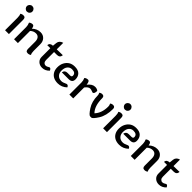

<svg xmlns="http://www.w3.org/2000/svg" viewBox="339 -2036 3435 3435"><g transform="rotate(45 2056.5 -318.5)"><path d="M114.7 -511.7Q85.9 -511.7 65.4 -532.2Q44.9 -552.7 44.9 -581.5Q44.9 -609.9 65.4 -630.4Q85.9 -650.9 114.7 -650.9Q143.1 -650.9 163.6 -630.4Q184.1 -609.9 184.1 -581.5Q184.1 -552.7 163.6 -532.2Q143.1 -511.7 114.7 -511.7ZM171.4 0H74.2V-315.4Q74.2 -371.6 58.1 -400.4Q84 -421.4 119.6 -421.4Q147.9 -421.4 159.7 -406Q171.4 -390.6 171.4 -359.9Z M652.8 5.9Q624.5 5.9 612.3 -9.5Q600.1 -24.9 600.1 -55.7V-235.8Q600.1 -289.6 576.2 -320.8Q552.2 -352.1 506.8 -352.1Q445.3 -352.1 398.9 -306.6V0H301.8V-307.1Q301.8 -351.1 280.8 -399.4Q310.1 -424.8 349.6 -424.8Q385.3 -424.8 393.1 -359.4H394.5Q463.4 -424.8 549.8 -424.8Q615.7 -424.8 656.2 -381.8Q696.8 -338.9 696.8 -271V-100.1Q696.8 -45.9 714.4 -15.1Q688.5 5.9 652.8 5.9Z M1015.6 7.8Q954.1 7.8 914.1 -29.5Q874 -66.9 874 -125V-345.2H795.9Q801.8 -408.2 876 -410.2L883.8 -485.4Q891.6 -555.7 969.7 -577.1V-412.1L1121.1 -415Q1114.7 -344.2 1042.5 -344.2H969.7V-143.1Q969.7 -105.5 988.5 -85.2Q1007.3 -64.9 1034.7 -64.9Q1061.5 -64.9 1094.7 -87.9Q1104.5 -94.7 1113.8 -94.7Q1135.3 -94.7 1153.3 -55.2Q1093.8 7.8 1015.6 7.8Z M1410.6 6.8Q1346.7 6.8 1301 -16.8Q1255.4 -40.5 1229.5 -85.7Q1203.6 -130.9 1203.6 -193.8Q1203.6 -262.2 1231.4 -314.2Q1259.3 -366.2 1305.4 -395Q1351.6 -423.8 1418.9 -423.8Q1504.4 -423.8 1545.9 -381.3Q1587.4 -338.9 1587.4 -270Q1587.4 -185.5 1496.6 -185.5H1325.2Q1335.4 -250.5 1402.3 -250.5H1469.2Q1508.3 -250.5 1508.3 -282.7Q1508.3 -354 1416.5 -354Q1364.3 -354 1331.3 -314.5Q1298.3 -274.9 1298.3 -200.2Q1298.3 -142.6 1333 -105.2Q1367.7 -67.9 1427.2 -67.9Q1466.8 -67.9 1515.1 -92.8Q1530.8 -101.1 1543.5 -101.1Q1570.3 -101.1 1585 -64.9Q1510.7 6.8 1410.6 6.8Z M1798.8 0H1701.7V-307.1Q1701.7 -351.1 1680.7 -399.4Q1710 -424.8 1749.5 -424.8Q1788.1 -424.8 1793.9 -345.2H1797.4Q1859.9 -424.8 1930.7 -424.8Q1978.5 -424.8 2007.8 -398.9Q2007.8 -318.8 1968.3 -318.8Q1960 -318.8 1936.8 -329.3Q1913.6 -339.8 1892.1 -339.8Q1845.2 -339.8 1798.8 -275.9Z M2270.5 13.7H2239.7Q2209.5 13.7 2140.6 -90.8Q2071.8 -195.3 2071.8 -345.2Q2071.8 -375 2056.2 -400.9Q2080.6 -421.9 2113.8 -421.9Q2162.6 -421.9 2162.6 -370.1Q2162.6 -174.3 2255.4 -80.1Q2345.7 -174.3 2345.7 -340.3Q2345.7 -375 2330.1 -400.9Q2354.5 -421.9 2387.7 -421.9Q2436.5 -421.9 2436.5 -370.1Q2436.5 -200.2 2368.7 -93.3Q2300.8 13.7 2270.5 13.7Z M2595.7 -511.7Q2566.9 -511.7 2546.4 -532.2Q2525.9 -552.7 2525.9 -581.5Q2525.9 -609.9 2546.4 -630.4Q2566.9 -650.9 2595.7 -650.9Q2624 -650.9 2644.5 -630.4Q2665 -609.9 2665 -581.5Q2665 -552.7 2644.5 -532.2Q2624 -511.7 2595.7 -511.7ZM2652.3 0H2555.2V-315.4Q2555.2 -371.6 2539.1 -400.4Q2564.9 -421.4 2600.6 -421.4Q2628.9 -421.4 2640.6 -406Q2652.3 -390.6 2652.3 -359.9Z M2964.4 6.8Q2900.4 6.8 2854.7 -16.8Q2809.1 -40.5 2783.2 -85.7Q2757.3 -130.9 2757.3 -193.8Q2757.3 -262.2 2785.2 -314.2Q2813 -366.2 2859.1 -395Q2905.3 -423.8 2972.7 -423.8Q3058.1 -423.8 3099.6 -381.3Q3141.1 -338.9 3141.1 -270Q3141.1 -185.5 3050.3 -185.5H2878.9Q2889.2 -250.5 2956.1 -250.5H3022.9Q3062 -250.5 3062 -282.7Q3062 -354 2970.2 -354Q2918 -354 2885 -314.5Q2852.1 -274.9 2852.1 -200.2Q2852.1 -142.6 2886.7 -105.2Q2921.4 -67.9 2981 -67.9Q3020.5 -67.9 3068.8 -92.8Q3084.5 -101.1 3097.2 -101.1Q3124 -101.1 3138.7 -64.9Q3064.5 6.8 2964.4 6.8Z M3606.4 5.9Q3578.1 5.9 3565.9 -9.5Q3553.7 -24.9 3553.7 -55.7V-235.8Q3553.7 -289.6 3529.8 -320.8Q3505.9 -352.1 3460.4 -352.1Q3398.9 -352.1 3352.5 -306.6V0H3255.4V-307.1Q3255.4 -351.1 3234.4 -399.4Q3263.7 -424.8 3303.2 -424.8Q3338.9 -424.8 3346.7 -359.4H3348.1Q3417 -424.8 3503.4 -424.8Q3569.3 -424.8 3609.9 -381.8Q3650.4 -338.9 3650.4 -271V-100.1Q3650.4 -45.9 3668 -15.1Q3642.1 5.9 3606.4 5.9Z M3969.2 7.8Q3907.7 7.8 3867.7 -29.5Q3827.6 -66.9 3827.6 -125V-345.2H3749.5Q3755.4 -408.2 3829.6 -410.2L3837.4 -485.4Q3845.2 -555.7 3923.3 -577.1V-412.1L4074.7 -415Q4068.4 -344.2 3996.1 -344.2H3923.3V-143.1Q3923.3 -105.5 3942.1 -85.2Q3960.9 -64.9 3988.3 -64.9Q4015.1 -64.9 4048.3 -87.9Q4058.1 -94.7 4067.4 -94.7Q4088.9 -94.7 4106.9 -55.2Q4047.4 7.8 3969.2 7.8Z"/></g></svg>

Font: Bainsley
Style: Regular
Weight: 400
Designer: Paul James MIller
Foundry: High-Logic / Made with FontCreator
Version: Version 1.411;March 28, 2021;FontCreator 13.0.0.2683 64-bit